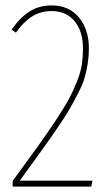

<svg xmlns="http://www.w3.org/2000/svg" viewBox="-20 -693 412 713"><path d="M171.9 -672.9Q235.8 -672.9 272.9 -628.4Q310.1 -584 310.1 -513.2Q310.1 -484.4 305.9 -457.8Q301.8 -431.2 294.7 -406Q287.6 -380.9 271.2 -348.9Q254.9 -316.9 238.5 -288.3Q222.2 -259.8 190.9 -214.4Q159.7 -168.9 130.6 -128.7Q101.6 -88.4 53.2 -22H323.2L318.8 0H26.9V-21Q84.5 -99.1 119.6 -148.2Q154.8 -197.3 187.3 -246.3Q219.7 -295.4 236.6 -326.9Q253.4 -358.4 266.6 -392.1Q279.8 -425.8 283.9 -453.4Q288.1 -481 288.1 -513.2Q288.1 -577.1 256.8 -614.5Q225.6 -651.9 171.9 -651.9Q130.4 -651.9 98.6 -631.6Q66.9 -611.3 39.1 -571.8L22.9 -583Q55.2 -628.9 90.6 -650.9Q126 -672.9 171.9 -672.9Z"/></svg>

Font: Fira Sans Compressed Thin
Style: Regular
Weight: 100
Width: 1
Designer: Carrois Corporate & Edenspiekermann AG
Foundry: Carrois Corporate GbR & Edenspiekermann AG
Version: Version 4.203;PS 004.203;hotconv 1.0.88;makeotf.lib2.5.64775